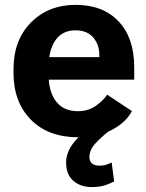

<svg xmlns="http://www.w3.org/2000/svg" viewBox="-20 -550 601 790"><path d="M35.6 -250V-265.6Q35.6 -385 107.5 -457.5Q179.4 -530 291.3 -530Q403.8 -530 468 -462Q532.2 -394 532.2 -274.2V-222.2H134.5V-314.9H388.7V-323.7Q388.9 -366.5 363.4 -395.9Q337.9 -425.3 291 -425.3Q236.6 -425.3 208.3 -384.6Q179.9 -344 179.9 -273.4V-242.4Q179.9 -173.6 210.4 -133.1Q241 -92.5 300.5 -92.5Q341.8 -92.5 372.1 -113Q402.3 -133.5 421.1 -160.2L522.9 -93Q498.5 -46.4 440.3 -15.7Q382.1 14.9 303.2 14.9Q178.2 14.9 106.9 -57.7Q35.6 -130.4 35.6 -250ZM387.5 -40.5 427.5 -10.3Q397.7 13.2 372.8 39.8Q347.9 66.4 347.9 96.7Q347.9 112.8 358.2 122.2Q368.4 131.6 389.9 131.6Q406.5 131.6 419.1 127.1Q431.6 122.6 439.5 118.9L449.7 196.5Q435.1 204.3 413.1 212Q391.1 219.7 357.4 219.7Q311.3 219.7 281.6 193.8Q252 168 252 118.7Q252 76.2 284.5 35.3Q317.1 -5.6 387.5 -40.5Z"/></svg>

Font: RobotoFlex
Style: Regular
Weight: 400
Designer: Berlow after Robertson
Foundry: Google
Version: Version 2.136